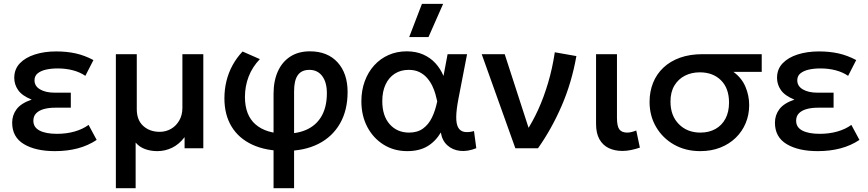

<svg xmlns="http://www.w3.org/2000/svg" viewBox="-20 -780 4566 1010"><path d="M269 15Q167 15 105.5 -22Q44 -59 44 -134.5Q44 -174.5 67.5 -205.8Q91 -237 146.5 -256Q96 -276.5 75.5 -306Q55 -335.5 55 -370.5Q55 -416 84.2 -446.8Q113.5 -477.5 163.5 -493.5Q213.5 -509.5 275.5 -509.5Q331.5 -509.5 378.5 -499Q425.5 -488.5 471.5 -464L429 -381Q400.5 -400.5 363.5 -410.2Q326.5 -420 283 -420Q249.5 -420 222 -413.8Q194.5 -407.5 178 -394Q161.5 -380.5 161.5 -357.5Q161.5 -327 190.8 -309.8Q220 -292.5 267.5 -292.5H352.5V-213.5H270.5Q235.5 -213.5 209.8 -206Q184 -198.5 169.8 -183.5Q155.5 -168.5 155.5 -145Q155.5 -110 188.5 -93Q221.5 -76 280 -76Q329 -76 371.8 -88Q414.5 -100 446 -123L488.5 -44Q443.5 -14 388.8 0.5Q334 15 269 15Z M589.5 210V-495H699.5V-206Q699.5 -148 733.8 -117.2Q768 -86.5 820 -86.5Q852.5 -86.5 879.8 -102.2Q907 -118 923.2 -146.5Q939.5 -175 939.5 -212.5V-495H1049.5V0H951V-58.5Q922 -20.5 885.2 -2.8Q848.5 15 807.5 15Q773.5 15 743.8 4.5Q714 -6 693.5 -30V210Z M1419 210V-286Q1419 -354.5 1441.8 -404.8Q1464.5 -455 1507.2 -482.5Q1550 -510 1610 -510Q1703 -510 1755.8 -452Q1808.5 -394 1808.5 -296Q1808.5 -200 1768.5 -130.2Q1728.5 -60.5 1655 -23.2Q1581.5 14 1480 14Q1378 14 1306.8 -19.2Q1235.5 -52.5 1198 -114.5Q1160.5 -176.5 1160.5 -262.5Q1160.5 -310.5 1171.5 -354.8Q1182.5 -399 1204 -438Q1225.5 -477 1256 -509L1347 -469Q1308 -428.5 1288.2 -377.8Q1268.5 -327 1268.5 -270Q1268.5 -174 1324.2 -125.5Q1380 -77 1483 -77Q1552 -77 1600.2 -101.5Q1648.5 -126 1674 -173.5Q1699.5 -221 1699.5 -290Q1699.5 -347 1675 -379.8Q1650.5 -412.5 1607.5 -412.5Q1566.5 -412.5 1546.8 -385Q1527 -357.5 1527 -300V210Z M2122.5 15Q2052.5 15 1998 -19Q1943.5 -53 1912.2 -112.2Q1881 -171.5 1881 -247.5Q1881 -304.5 1898.8 -352.8Q1916.5 -401 1948.5 -436.2Q1980.5 -471.5 2024.2 -490.8Q2068 -510 2119.5 -510Q2168.5 -510 2206.2 -493.2Q2244 -476.5 2270.5 -447.5Q2297 -418.5 2313 -380.5L2334.5 -495H2437L2391.5 -260Q2380.5 -203 2380 -166Q2379.5 -129 2389.8 -110Q2400 -91 2421 -86.5Q2442 -82 2473.5 -90.5L2485.5 -0.5Q2440 18 2400 13.5Q2360 9 2332.8 -16Q2305.5 -41 2299 -83Q2270.5 -35.5 2227.8 -10.2Q2185 15 2122.5 15ZM2132 -82.5Q2176 -82.5 2205.2 -103.8Q2234.5 -125 2252.5 -162.2Q2270.5 -199.5 2280 -247Q2276.5 -263.5 2270.5 -285Q2264.5 -306.5 2253.8 -328.8Q2243 -351 2226.5 -370Q2210 -389 2186.2 -400.8Q2162.5 -412.5 2130 -412.5Q2088 -412.5 2056.8 -392.5Q2025.5 -372.5 2008.2 -335.5Q1991 -298.5 1991 -248Q1991 -170.5 2030 -126.5Q2069 -82.5 2132 -82.5ZM2132.5 -585 2199.5 -759.5H2311L2234 -585Z M2691 0 2514 -495H2635L2774.5 -64.5L2747.5 -87.5Q2781 -137.5 2810.8 -202.5Q2840.5 -267.5 2863.2 -344.2Q2886 -421 2898.5 -505L3012 -485Q2987.5 -345.5 2934.5 -223.2Q2881.5 -101 2810 0Z M3254.5 14Q3213.5 14 3182.2 -1Q3151 -16 3133.2 -47.5Q3115.5 -79 3115.5 -128.5V-495H3225.5V-160Q3225.5 -116.5 3238 -99.5Q3250.5 -82.5 3279.5 -82.5Q3290 -82.5 3302.2 -85.5Q3314.5 -88.5 3327 -93.5L3346 -3.5Q3322.5 4.5 3299.2 9.2Q3276 14 3254.5 14Z M3663.5 15Q3586.5 15 3526.2 -19Q3466 -53 3431.5 -111.8Q3397 -170.5 3397 -244Q3397 -298.5 3415.5 -344.5Q3434 -390.5 3469.8 -424.2Q3505.5 -458 3557.2 -476.5Q3609 -495 3675 -495H3987V-402H3838Q3881.5 -370.5 3901.2 -324Q3921 -277.5 3921 -227.5Q3921 -176 3902.5 -132Q3884 -88 3850 -55Q3816 -22 3768.8 -3.5Q3721.5 15 3663.5 15ZM3664.5 -82.5Q3709.5 -82.5 3743.5 -101.5Q3777.5 -120.5 3796.2 -155.8Q3815 -191 3815 -240.5Q3815 -315.5 3772.8 -357.5Q3730.5 -399.5 3661.5 -399.5Q3617.5 -399.5 3582.8 -381.8Q3548 -364 3527.5 -329.8Q3507 -295.5 3507 -245.5Q3507 -171.5 3551 -127Q3595 -82.5 3664.5 -82.5Z M4281.5 15Q4179.5 15 4118 -22Q4056.5 -59 4056.5 -134.5Q4056.5 -174.5 4080 -205.8Q4103.5 -237 4159 -256Q4108.5 -276.5 4088 -306Q4067.5 -335.5 4067.5 -370.5Q4067.5 -416 4096.8 -446.8Q4126 -477.5 4176 -493.5Q4226 -509.5 4288 -509.5Q4344 -509.5 4391 -499Q4438 -488.5 4484 -464L4441.5 -381Q4413 -400.5 4376 -410.2Q4339 -420 4295.5 -420Q4262 -420 4234.5 -413.8Q4207 -407.5 4190.5 -394Q4174 -380.5 4174 -357.5Q4174 -327 4203.2 -309.8Q4232.5 -292.5 4280 -292.5H4365V-213.5H4283Q4248 -213.5 4222.2 -206Q4196.5 -198.5 4182.2 -183.5Q4168 -168.5 4168 -145Q4168 -110 4201 -93Q4234 -76 4292.5 -76Q4341.5 -76 4384.2 -88Q4427 -100 4458.5 -123L4501 -44Q4456 -14 4401.2 0.5Q4346.5 15 4281.5 15Z"/></svg>

Font: Geologica Thin Roman
Style: Regular
Weight: 400
Version: Version 1.010;gftools[0.9.28]